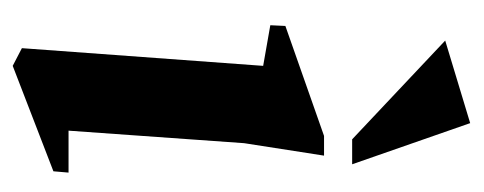

<svg xmlns="http://www.w3.org/2000/svg" viewBox="-242 -486 738 293"><g transform="rotate(90 126.5 -339.0)"><path d="M80 10.1 53 -3.9 80 -372.1 18 -383 19.1 -406 186.9 -465H217L198 -343.1L178.9 -75.1H242.9L240.9 -52ZM192.1 -507.9 41.4 -649.9 167.4 -688 230.2 -507.9Z"/></g></svg>

Font: Ancizar Serif Light
Style: Italic
Weight: 300
Italic angle: -4°
Designer: Cesar Puertas, Viviana Monsalve, Julian Moncada, Julian Prieto, Jose Castro, Felipe Aragon, Mariel Hernandez, Sara Alarc
Version: Version 8.100